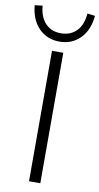

<svg xmlns="http://www.w3.org/2000/svg" viewBox="-143 -977 529 1022"><g transform="rotate(10 122.0 -466.5)"><path d="M92 0V-705H153V0ZM122 -760Q55 -760 10.5 -805Q-34 -850 -41 -928L1 -933Q6 -872 38 -838.5Q70 -805 122 -805Q174 -805 206.5 -838.5Q239 -872 243 -933L285 -928Q278 -850 233.5 -805Q189 -760 122 -760Z"/></g></svg>

Font: Nunito Sans 12pt Light
Style: Regular
Weight: 300
Designer: Vernon Adams
Foundry: Vernon Adams
Version: Version 3.101;gftools[0.9.27]